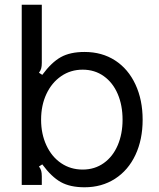

<svg xmlns="http://www.w3.org/2000/svg" viewBox="-20 -783 674 813"><path d="M159 -87 145 -78Q152 -69 154.5 -59.5Q157 -50 157 -36V0H72V-763H157V-517Q157 -503 154.5 -493.5Q152 -484 145 -475L159 -466Q198 -519 237.5 -541Q277 -563 338 -563Q412 -563 467.5 -527Q523 -491 553.5 -425.5Q584 -360 584 -276Q584 -192 553.5 -127Q523 -62 467 -26Q411 10 338 10Q277 10 237.5 -12Q198 -34 159 -87ZM499 -276Q499 -337 478.5 -385Q458 -433 419.5 -460.5Q381 -488 330 -488Q279 -488 239 -460.5Q199 -433 176.5 -385Q154 -337 154 -276Q154 -216 176.5 -167.5Q199 -119 239 -92Q279 -65 330 -65Q381 -65 419.5 -92.5Q458 -120 478.5 -168Q499 -216 499 -276Z"/></svg>

Font: Open Sauce Sans
Style: Regular
Weight: 400
Designer: Alfredo Marco Pradil
Foundry: Creative Sauce Fz LLC
Version: Version 1.477